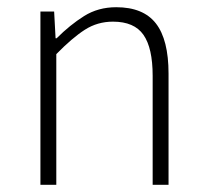

<svg xmlns="http://www.w3.org/2000/svg" viewBox="-20 -512 572 532"><path d="M92 0V-480H130L134 -406H137Q174 -443 213 -467.5Q252 -492 302 -492Q377 -492 412 -447Q447 -402 447 -308V0H403V-302Q403 -379 377.5 -415.5Q352 -452 293 -452Q250 -452 215 -429.5Q180 -407 136 -362V0Z"/></svg>

Font: TypoPRO Source Sans Pro
Style: Regular
Weight: 300
Designer: Paul D. Hunt
Foundry: Adobe Systems Incorporated
Version: Version 2.020;PS 2.000;hotconv 1.0.86;makeotf.lib2.5.63406